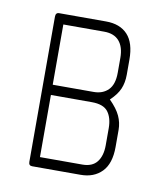

<svg xmlns="http://www.w3.org/2000/svg" viewBox="-56 -452 428 499"><g transform="rotate(10 158.0 -202.0)"><path d="M189 0H61Q52 0 52 -10V-393Q52 -404 61 -404H185Q222 -404 242 -382.5Q262 -361 262 -317V-277Q262 -256 255 -239.5Q248 -223 230 -206Q250 -186 258 -168.5Q266 -151 266 -132V-87Q266 -43 245 -21.5Q224 0 189 0ZM238 -317Q238 -346 224.5 -361.5Q211 -377 185 -377H77V-218H185Q209 -218 223.5 -232.5Q238 -247 238 -278ZM240 -132Q240 -159 228 -175Q216 -191 185 -191H77V-27H189Q215 -27 227.5 -43Q240 -59 240 -87Z"/></g></svg>

Font: Chathura Light
Style: Regular
Weight: 300
Designer: Appaji Ambarisha Darbha
Foundry: Aditya Fonts
Version: Version 1.001 2016